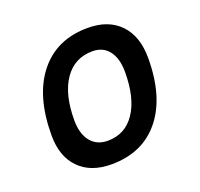

<svg xmlns="http://www.w3.org/2000/svg" viewBox="-100 -637 786 756"><g transform="rotate(-20 293.0 -258.5)"><path d="M245.1 9.8Q158.7 9.8 110.1 -39.8Q61.5 -89.4 61.5 -177.7Q61.5 -342.8 135.3 -435.1Q209 -527.3 339.8 -527.3Q426.3 -527.3 474.9 -476.6Q523.4 -425.8 523.4 -335Q523.4 -172.4 450 -81.3Q376.5 9.8 245.1 9.8ZM263.2 -82.5Q336.4 -82.5 377.7 -143.8Q418.9 -205.1 418.9 -314Q418.9 -370.6 394.5 -402.6Q370.1 -434.6 325.7 -434.6Q250.5 -434.6 208.3 -373.5Q166 -312.5 166 -203.6Q166 -146.5 191.7 -114.5Q217.3 -82.5 263.2 -82.5Z"/></g></svg>

Font: Cascadia Code PL
Style: Italic
Weight: 400
Italic angle: -10°
Monospace: yes
Designer: Aaron Bell
Foundry: Saja Typeworks
Version: Version 2404.023